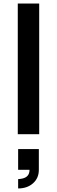

<svg xmlns="http://www.w3.org/2000/svg" viewBox="-20 -755 320 1080"><path d="M82 305V252.5Q89 252.5 105 249.5Q146.5 240.5 146 200H82V83.5H198.5V200Q198.5 247 165.8 276Q133 305 82 305ZM200.5 0H80V-735H200.5Z"/></svg>

Font: Vortex Mix
Style: Bold
Weight: 700
Designer: Mikhail Sharanda
Foundry: Mikhail Sharanda
Version: Version 4.504;Glyphs 3.1.2 (3151)